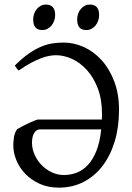

<svg xmlns="http://www.w3.org/2000/svg" viewBox="-20 -819 588 853"><path d="M263.7 -41.5Q293.9 -41.5 321.3 -52Q348.6 -62.5 370.8 -86.4Q393.1 -110.4 408.4 -148.9Q423.8 -187.5 429.7 -244.1H156.2Q142.1 -244.1 132.1 -228.3Q122.1 -212.4 122.1 -185.1Q122.1 -158.7 133.3 -132.8Q144.5 -106.9 163.8 -86.7Q183.1 -66.4 209 -54Q234.9 -41.5 263.7 -41.5ZM508.8 -331.1Q508.8 -253.9 489.5 -190.4Q470.2 -127 435.1 -81.3Q399.9 -35.6 350.8 -10.5Q301.8 14.6 241.7 14.6Q193.8 14.6 156.2 -2.4Q118.7 -19.5 92.5 -46.6Q66.4 -73.7 52.7 -107.2Q39.1 -140.6 39.1 -172.9Q39.1 -189.9 42.2 -210Q45.4 -230 56.2 -245.1Q67.4 -252 82.3 -259.5Q97.2 -267.1 110.8 -273.4Q124.5 -279.8 135.3 -283.9Q146 -288.1 149.4 -288.1H432.6Q432.6 -293.9 432.9 -300Q433.1 -306.2 433.1 -313Q433.1 -377.9 414.3 -426.8Q395.5 -475.6 365.7 -508.3Q335.9 -541 299.8 -557.4Q263.7 -573.7 228.5 -573.7Q215.3 -573.7 199 -570.8Q182.6 -567.9 162.4 -560.3Q142.1 -552.7 117.4 -539.6Q92.8 -526.4 63.5 -505.9Q61 -506.8 58.3 -510Q55.7 -513.2 53.2 -516.6Q50.8 -520 48.8 -523.2Q46.9 -526.4 45.9 -527.8Q78.6 -560.5 107.4 -580.6Q136.2 -600.6 162.6 -611.6Q189 -622.6 213.4 -626.2Q237.8 -629.9 262.7 -629.9Q308.6 -629.9 352.8 -609.9Q397 -589.8 431.6 -551.5Q466.3 -513.2 487.5 -457.5Q508.8 -401.9 508.8 -331.1ZM420.4 -752.4Q420.4 -738.8 416 -726.6Q411.6 -714.4 404.1 -705.3Q396.5 -696.3 386.2 -690.9Q376 -685.5 363.8 -685.5Q341.8 -685.5 332.3 -697.8Q322.8 -710 322.8 -732.4Q322.8 -746.1 327.1 -758.3Q331.5 -770.5 339.4 -779.5Q347.2 -788.6 357.2 -793.7Q367.2 -798.8 378.9 -798.8Q420.4 -798.8 420.4 -752.4ZM225.1 -752.4Q225.1 -738.8 220.7 -726.6Q216.3 -714.4 208.7 -705.3Q201.2 -696.3 190.9 -690.9Q180.7 -685.5 168.5 -685.5Q146.5 -685.5 137 -697.8Q127.4 -710 127.4 -732.4Q127.4 -746.1 131.8 -758.3Q136.2 -770.5 144 -779.5Q151.9 -788.6 161.9 -793.7Q171.9 -798.8 183.6 -798.8Q225.1 -798.8 225.1 -752.4Z"/></svg>

Font: Gentium Unicode
Style: Regular
Weight: 400
Version: Version 1.009